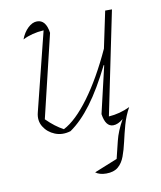

<svg xmlns="http://www.w3.org/2000/svg" viewBox="-78 -546 680 809"><g transform="rotate(-10 261.5 -142.0)"><path d="M181 -426 96 -71Q132 -35 168 -16Q221 -43 280 -123Q339 -203 393 -321L426 -478H455L364 -36Q411 -39 455 -60Q436 -26 426 10.5Q416 47 408.5 80.5Q401 114 391 141Q381 168 362.5 183.5Q344 199 312 199Q283 199 266 186L365 146Q373 114 383 72.5Q393 31 419 -15Q396 4 376 4Q343 4 335 -51L382 -252L380 -253Q333 -158 287.5 -97Q242 -36 194 -3Q158 8 127 -4.5Q96 -17 79.5 -44Q63 -71 72 -105L156 -441Q105 -438 66 -418Q77 -447 96 -465Q115 -483 135 -483Q173 -483 181 -426Z"/></g></svg>

Font: Piazzolla Thin
Style: Italic
Weight: 100
Italic angle: -11.3°
Designer: Juan Pablo del Peral
Foundry: Huerta Tipografica
Version: Version 1.330